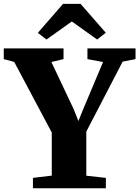

<svg xmlns="http://www.w3.org/2000/svg" viewBox="-42 -1000 740 1020"><path d="M233 -67V-296L33.5 -671L-22 -686V-743H295.5V-686L231 -670.5L349.5 -420L374.5 -357L400 -420L505.5 -670.5L422.5 -686V-743H678V-686L609.5 -672.5L416.5 -301V-66.5L520.5 -55V0H133V-55ZM205 -790 159 -825.5 293 -979.5H386L520 -826L474 -790L339.5 -886Z"/></svg>

Font: Merriweather 48pt Black
Style: Regular
Weight: 900
Version: Version 2.100